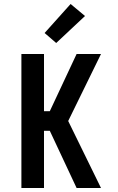

<svg xmlns="http://www.w3.org/2000/svg" viewBox="-20 -940 590 960"><path d="M87 0V-670H200V-384H229L363 -670H485L321 -335L485 0H363L229 -286H200V0ZM261 -725 203 -775 333 -920 405 -860Z"/></svg>

Font: Lode
Style: Bold
Weight: 700
Monospace: yes
Designer: Belleve Invis
Foundry: Belleve Invis
Version: Version 29.2.0; ttfautohint (v1.8.3)